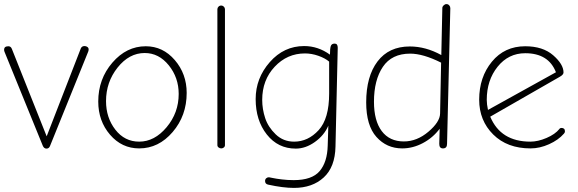

<svg xmlns="http://www.w3.org/2000/svg" viewBox="-35 -719 2825 938"><path d="M174 -7 -13 -466Q-15 -472 -15 -476Q-15 -493 6 -493Q18 -493 23 -480L193 -53L360 -483Q365 -494 378 -494Q386 -494 392 -489.5Q398 -485 398 -478Q398 -472 396 -467L209 -5Q204 7 192 7Q180 7 174 -7Z M645 6Q560 6 502.5 -61Q445 -128 445 -223Q445 -333 514 -413Q583 -493 677 -493Q761 -493 819 -425.5Q877 -358 877 -265Q877 -154 808.5 -74Q740 6 645 6ZM645 -27Q720 -27 779 -97.5Q838 -168 838 -260Q838 -340 789.5 -400Q741 -460 672 -460Q596 -460 539.5 -389Q483 -318 483 -225Q483 -144 528.5 -85.5Q574 -27 645 -27Z M1027 -10V-674Q1027 -681 1032.5 -686.5Q1038 -692 1046 -692Q1053 -692 1058.5 -686.5Q1064 -681 1064 -674V-10Q1064 -3 1058.5 1.5Q1053 6 1046 6Q1039 6 1033 1.5Q1027 -3 1027 -10Z M1401 199Q1348 199 1275 183Q1260 180 1260 165Q1260 157 1265.5 152Q1271 147 1279 147Q1281 147 1297 150.5Q1313 154 1341.5 157.5Q1370 161 1400 161Q1489 161 1526.5 117Q1564 73 1566 -8L1569 -105Q1549 -58 1503.5 -25.5Q1458 7 1410 7Q1323 7 1268.5 -62Q1214 -131 1214 -235Q1214 -337 1283 -415.5Q1352 -494 1451 -494Q1519 -494 1577 -452Q1577 -482 1581 -494Q1585 -506 1600 -506Q1615 -506 1615 -486L1604 -3Q1602 97 1546.5 148Q1491 199 1401 199ZM1402 -27Q1470 -27 1521.5 -83Q1573 -139 1573 -262V-418Q1553 -435 1520 -446.5Q1487 -458 1455 -458Q1368 -458 1307 -393Q1246 -328 1246 -231Q1246 -186 1260.5 -142Q1275 -98 1312 -62.5Q1349 -27 1402 -27Z M1930 6Q1854 6 1804 -50Q1754 -106 1754 -219Q1754 -346 1809.5 -419Q1865 -492 1967 -492Q2045 -492 2121 -450L2126 -680Q2126 -687 2132.5 -693Q2139 -699 2146 -699Q2154 -699 2159.5 -693Q2165 -687 2165 -679L2149 -16Q2149 6 2129 6Q2111 6 2111 -16L2113 -90Q2080 -46 2031 -20Q1982 6 1930 6ZM1938 -28Q2002 -28 2058 -75.5Q2114 -123 2115 -164L2120 -413Q2032 -457 1969 -457Q1879 -457 1835.5 -392.5Q1792 -328 1792 -222Q1792 -129 1830 -78.5Q1868 -28 1938 -28Z M2557 6Q2443 6 2374.5 -62Q2306 -130 2306 -232Q2306 -342 2368 -417.5Q2430 -493 2531 -493Q2617 -493 2667.5 -449Q2718 -405 2718 -365Q2718 -354 2700 -344L2360 -149Q2411 -27 2556 -27Q2593 -27 2635 -45Q2677 -63 2698 -89Q2701 -94 2708 -94Q2725 -94 2725 -77Q2725 -71 2720 -66Q2693 -35 2647.5 -14.5Q2602 6 2557 6ZM2349 -182 2681 -366Q2645 -459 2531 -459Q2449 -459 2396 -393Q2343 -327 2343 -231Q2343 -210 2349 -182Z"/></svg>

Font: Comic Neue Light
Style: Regular
Weight: 300
Designer: Craig Rozynski
Foundry: Craig Rozynski
Version: Version 2.003